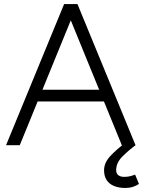

<svg xmlns="http://www.w3.org/2000/svg" viewBox="-20 -720 709 952"><path d="M584 0 298 -700H364L652 0ZM10 0 298 -700H364L78 0ZM146 -217V-275H516V-217ZM602 212Q569 212 545 202Q521 192 508.5 172.5Q496 153 496 124Q496 86 528.5 52Q561 18 602 -12L652 0Q617 26 586.5 56.5Q556 87 556 124Q556 140 566.5 148.5Q577 157 596 157Q615 157 630 152.5Q645 148 650 146L669 192Q656 201 639 206.5Q622 212 602 212Z"/></svg>

Font: Figtree Light
Style: Regular
Weight: 300
Designer: Erik Kennedy
Foundry: Erik Kennedy
Version: Version 2.001;gftools[0.9.30]